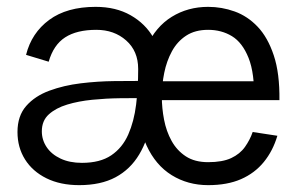

<svg xmlns="http://www.w3.org/2000/svg" viewBox="-20 -530 865 560"><path d="M717 -145 789 -134Q776 -90 749.5 -57.5Q723 -25 683 -7.5Q643 10 587 10Q528 10 481 -19Q434 -48 407.5 -105.5Q381 -163 381 -248Q381 -336 407.5 -394Q434 -452 481 -481Q528 -510 587 -510Q627 -510 664.5 -496.5Q702 -483 731.5 -452Q761 -421 778.5 -368.5Q796 -316 795 -238H721Q723 -316 705 -361Q687 -406 656.5 -424.5Q626 -443 587 -443Q549 -443 523 -426Q497 -409 481.5 -380.5Q466 -352 459 -317.5Q452 -283 452 -248Q452 -215 458.5 -181Q465 -147 480.5 -119Q496 -91 522 -74Q548 -57 587 -57Q629 -57 654.5 -69Q680 -81 694.5 -101.5Q709 -122 717 -145ZM401 -244Q369 -244 329 -243.5Q289 -243 249 -239Q209 -235 176 -225Q143 -215 122.5 -196.5Q102 -178 102 -147Q102 -122 116 -101Q130 -80 156.5 -67.5Q183 -55 219 -55Q272 -55 304.5 -77Q337 -99 354 -137.5Q371 -176 377 -225Q383 -274 383 -328Q383 -328 391 -328Q399 -328 409 -328Q419 -328 427 -328Q435 -328 435 -328Q435 -248 423.5 -185.5Q412 -123 386 -79.5Q360 -36 317 -13Q274 10 211 10Q156 10 115.5 -10Q75 -30 53 -65Q31 -100 31 -145Q31 -192 56.5 -221Q82 -250 124 -265.5Q166 -281 215.5 -287Q265 -293 313.5 -293.5Q362 -294 400 -294ZM122 -350 56 -370Q72 -434 123.5 -472Q175 -510 259 -510Q318 -510 361 -485.5Q404 -461 427.5 -420Q451 -379 450 -330Q450 -298 443 -283.5Q436 -269 426.5 -267.5Q417 -266 407 -274.5Q397 -283 390 -297.5Q383 -312 383 -329Q383 -381 348 -412Q313 -443 261 -443Q204 -443 170 -421Q136 -399 122 -350ZM395 -293H783V-238H394Z"/></svg>

Font: Haskoy
Style: Regular
Weight: 400
Designer: Ertekin Erdin
Foundry: Ertekin Erdin
Version: Version 1.500